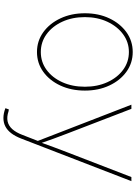

<svg xmlns="http://www.w3.org/2000/svg" viewBox="143 -732 796 1123"><g transform="rotate(90 541.5 -171.0)"><path d="M284.7 11.2Q220.2 11.2 168.9 -25.6Q117.7 -62.5 87.9 -126Q58.1 -189.5 58.1 -269Q58.1 -349.1 87.9 -412.1Q117.7 -475.1 168.9 -512Q220.2 -548.8 284.7 -548.8Q349.1 -548.8 400.1 -512Q451.2 -475.1 480.7 -411.9Q510.3 -348.6 510.3 -269Q510.3 -189.5 481 -126Q451.7 -62.5 400.6 -25.6Q349.6 11.2 284.7 11.2ZM284.7 -11.2Q343.3 -11.2 389.2 -44.9Q435.1 -78.6 461.4 -137Q487.8 -195.3 487.8 -269Q487.8 -342.3 461.2 -400.6Q434.6 -459 388.7 -492.7Q342.8 -526.4 284.7 -526.4Q227.1 -526.4 180.9 -492.4Q134.8 -458.5 107.7 -400.4Q80.6 -342.3 80.6 -269Q80.6 -195.3 107.4 -137Q134.3 -78.6 180.4 -44.9Q226.6 -11.2 284.7 -11.2ZM613.3 195.8 620.6 175.8 631.8 177.7Q664.1 188.5 689.9 183.1Q715.8 177.7 735.6 155.8Q755.4 133.8 770 95.2L804.7 6.3L592.8 -541H617.2L762.2 -164.1Q777.3 -125.5 791.3 -86.7Q805.2 -47.9 818.8 -8.8H813Q827.1 -47.9 841.3 -86.7Q855.5 -125.5 870.6 -164.1L1016.1 -541H1040L791 103.5Q777.3 138.7 759.8 161.6Q742.2 184.6 720.2 196Q698.2 207.5 670.9 207.5Q657.2 207.5 642.8 204.6Q628.4 201.7 613.3 195.8Z"/></g></svg>

Font: Inter 17pt Thin
Style: Regular
Weight: 250
Version: Version 4.001;git-66647c0bb